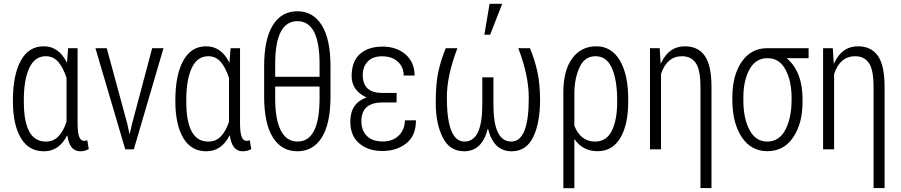

<svg xmlns="http://www.w3.org/2000/svg" viewBox="-20 -780 4707 1003"><path d="M104.5 -249Q104.5 -40.5 218.8 -40.5Q259.3 -40.5 285.2 -67.4Q311 -94.2 327.6 -144V-372.6Q311 -424.8 285.2 -455.6Q259.3 -486.3 219.7 -486.3Q161.1 -486.3 132.8 -424.3Q104.5 -362.3 104.5 -259.3ZM328.6 -454.1 330.1 -454.6 335.9 -528.3H385.3V-134.3Q385.7 -83 394.5 -63.5Q403.3 -43.9 420.4 -43.9Q425.8 -43.9 436 -47.4L443.8 -1.5Q424.8 10.3 398.9 10.3Q343.3 10.3 332 -71.8L330.6 -72.3Q288.6 10.3 209.5 10.3Q129.9 10.3 88.9 -59.1Q47.9 -128.4 47.4 -249V-259.3Q47.9 -388.7 88.9 -463.4Q129.9 -538.1 208.5 -538.1Q287.1 -538.1 328.6 -454.1Z M645 -133.3 656.2 -81.1H657.7L669.9 -133.3L774.9 -528.3H834L679.2 0H634.3L478.5 -528.3H537.6Z M953.1 -249Q953.1 -40.5 1067.4 -40.5Q1107.9 -40.5 1133.8 -67.4Q1159.7 -94.2 1176.3 -144V-372.6Q1159.7 -424.8 1133.8 -455.6Q1107.9 -486.3 1068.4 -486.3Q1009.8 -486.3 981.4 -424.3Q953.1 -362.3 953.1 -259.3ZM1177.2 -454.1 1178.7 -454.6 1184.6 -528.3H1233.9V-134.3Q1234.4 -83 1243.2 -63.5Q1252 -43.9 1269 -43.9Q1274.4 -43.9 1284.7 -47.4L1292.5 -1.5Q1273.4 10.3 1247.6 10.3Q1191.9 10.3 1180.7 -71.8L1179.2 -72.3Q1137.2 10.3 1058.1 10.3Q978.5 10.3 937.5 -59.1Q896.5 -128.4 896 -249V-259.3Q896.5 -388.7 937.5 -463.4Q978.5 -538.1 1057.1 -538.1Q1135.7 -538.1 1177.2 -454.1Z M1533.7 -40.5Q1649.4 -40.5 1649.4 -266.1V-328.1H1417.5V-266.1Q1417.5 -156.2 1446.8 -98.6Q1476.1 -41 1533.7 -40.5ZM1649.4 -444.8Q1649.9 -669.4 1533.7 -669.4Q1417.5 -669.4 1417.5 -444.8V-378.9H1649.4ZM1706.5 -275.4Q1706.5 -134.8 1661.6 -62.5Q1616.7 9.8 1533.7 10.3Q1450.7 10.3 1405.3 -62.5Q1359.9 -135.3 1359.9 -275.4V-434.6Q1359.9 -574.2 1404.8 -647.5Q1449.7 -720.7 1532.7 -721.2Q1615.7 -721.2 1661.1 -647.9Q1706.5 -574.7 1706.5 -434.6Z M1977.5 -244.6Q1867.7 -244.6 1867.7 -146.5Q1868.2 -96.7 1897.5 -68.8Q1926.8 -41 1979.5 -41Q2032.2 -41 2063.5 -72.3Q2094.7 -103.5 2095.2 -151.4H2152.8Q2153.3 -71.3 2102.5 -31.2Q2051.8 8.8 1977.5 8.8Q1903.3 8.8 1856.4 -31.2Q1809.6 -71.3 1810.1 -145Q1810.1 -241.2 1895 -271Q1816.9 -306.2 1816.9 -382.8Q1817.4 -460 1860.4 -498Q1903.3 -536.1 1977.5 -536.6Q2051.8 -536.6 2098.6 -495.6Q2145.5 -454.6 2146 -385.3H2088.9Q2088.9 -430.2 2058.1 -458Q2027.3 -485.8 1977.5 -485.8Q1927.7 -486.3 1901.4 -459Q1875 -431.6 1875 -388.2Q1875 -294.4 1977.5 -294.4H2051.8V-244.6Z M2557.6 -232.9Q2557.6 -40.5 2650.9 -40.5Q2744.1 -40.5 2742.2 -274.9Q2741.2 -387.7 2687.5 -528.3H2748.5Q2773.4 -467.8 2787.1 -406.2Q2800.8 -344.7 2801.3 -259.8Q2801.3 -137.2 2765.1 -63.5Q2729 10.3 2652.8 10.3Q2558.6 10.3 2529.8 -106.4H2527.8Q2498 10.3 2404.3 10.3Q2327.6 9.8 2292 -63.5Q2256.3 -136.7 2256.3 -241.2Q2256.3 -345.7 2270 -406.2Q2283.7 -467.8 2308.6 -528.3H2369.6Q2314.9 -386.2 2314.5 -274.9Q2313.5 -40.5 2406.7 -40.5Q2499.5 -40.5 2499.5 -232.9V-376H2557.6ZM2537.6 -760.3H2603.5L2540.5 -598.6H2510.3Z M3204.1 -249V-259.3Q3203.6 -363.3 3176.3 -424.8Q3148.9 -486.3 3091.3 -486.3Q3033.7 -486.3 3007.3 -427.7Q2980.5 -369.1 2980.5 -290.5V-123Q3013.2 -40.5 3088.9 -40.5Q3147.5 -40.5 3175.8 -96.2Q3204.1 -151.9 3204.1 -249ZM2981.9 -52.2 2980.5 -51.8V203.1H2922.9V-291.5H2923.3L2922.9 -295.9Q2922.9 -413.1 2969.7 -475.6Q3016.1 -538.1 3095.2 -538.1Q3174.3 -538.1 3218.3 -463.9Q3262.2 -389.6 3261.7 -259.3V-249Q3261.7 -128.9 3220.7 -59.6Q3179.7 9.8 3102.1 9.8Q3024.4 9.8 2981.9 -52.2Z M3558.1 -538.1Q3627 -538.1 3662.1 -487.8Q3697.3 -437.5 3696.8 -322.3V202.6H3639.2V-321.8Q3639.6 -414.1 3615.2 -450.2Q3590.8 -486.3 3543 -486.3Q3464.4 -486.3 3433.1 -394V0H3375.5V-528.3H3426.3L3431.2 -448.7H3432.6Q3473.1 -538.1 3558.1 -538.1Z M3863.3 -255.9Q3863.3 -161.6 3895.5 -101.1Q3927.2 -40.5 3988.8 -40.5Q4050.3 -41 4082.5 -101.6Q4114.7 -162.1 4115.2 -255.9V-271.5Q4114.7 -359.4 4082.5 -418Q4050.3 -476.6 3988.8 -476.1H3988.3Q3926.8 -475.6 3895 -417Q3863.3 -358.4 3863.3 -271.5ZM4172.4 -262.7V-246.6Q4172.4 -134.8 4123.5 -62.5Q4074.7 9.8 3988.8 9.8Q3903.8 9.8 3855 -63.5Q3806.2 -136.7 3805.7 -255.9V-271.5Q3805.7 -385.7 3854.5 -457Q3903.3 -528.3 3988.3 -528.3H4204.1V-476.1H4091.3L4090.8 -474.6Q4172.4 -405.3 4172.4 -262.7Z M4462.4 -538.1Q4531.2 -538.1 4566.4 -487.8Q4601.6 -437.5 4601.1 -322.3V202.6H4543.5V-321.8Q4543.9 -414.1 4519.5 -450.2Q4495.1 -486.3 4447.3 -486.3Q4368.7 -486.3 4337.4 -394V0H4279.8V-528.3H4330.6L4335.4 -448.7H4336.9Q4377.4 -538.1 4462.4 -538.1Z"/></svg>

Font: RobotoCondensed-Light
Style: Light
Weight: 300
Designer: Google
Version: Version 1.200311; 2013